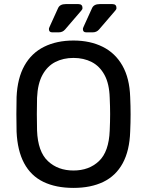

<svg xmlns="http://www.w3.org/2000/svg" viewBox="-20 -908 717 938"><path d="M339 10Q253 10 192 -19.5Q131 -49 98 -110.5Q65 -172 61 -265Q60 -309 60 -349.5Q60 -390 61 -434Q65 -526 99.5 -587.5Q134 -649 195.5 -679.5Q257 -710 339 -710Q420 -710 481.5 -679.5Q543 -649 578 -587.5Q613 -526 616 -434Q618 -390 618 -349.5Q618 -309 616 -265Q613 -172 579.5 -110.5Q546 -49 485 -19.5Q424 10 339 10ZM339 -75Q415 -75 463.5 -121Q512 -167 516 -270Q518 -315 518 -350.5Q518 -386 516 -430Q514 -499 490.5 -542Q467 -585 428 -605Q389 -625 339 -625Q289 -625 250 -605Q211 -585 187.5 -542Q164 -499 161 -430Q160 -386 160 -350.5Q160 -315 161 -270Q165 -167 214 -121Q263 -75 339 -75ZM401 -750Q385 -750 385 -766Q385 -770 387 -774Q389 -778 390 -781L430 -869Q439 -888 467 -888H529Q549 -888 549 -869Q549 -862 543 -856L464 -764Q452 -750 433 -750ZM235 -750Q219 -750 219 -766Q219 -770 221 -774Q223 -778 224 -781L264 -869Q273 -888 301 -888H363Q383 -888 383 -869Q383 -862 377 -856L298 -764Q286 -750 267 -750Z"/></svg>

Font: DVN-Rubik
Style: Regular
Weight: 400
Designer: Hubert and Fischer
Foundry: Hubert & Fischer
Version: Version 2.102